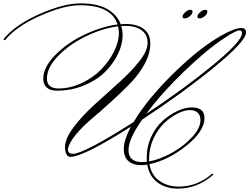

<svg xmlns="http://www.w3.org/2000/svg" viewBox="-375 -899 1477 1137"><path d="M853 -830Q853 -841 839.5 -841Q826 -841 810 -826.5Q794 -812 794 -801Q794 -790 807.5 -790Q821 -790 837 -803Q853 -816 853 -830ZM765 -830Q765 -841 751.5 -841Q738 -841 722 -826.5Q706 -812 706 -801Q706 -790 719.5 -790Q733 -790 749 -803Q765 -816 765 -830ZM1058 -702Q1058 -719 1044 -719Q1022 -719 956 -675Q854 -609 718 -478.5Q582 -348 491 -225Q714 -372 886 -513.5Q1058 -655 1058 -702ZM812 -188Q812 -217 795.5 -232Q779 -247 748 -247Q717 -247 675.5 -226Q634 -205 596.5 -169Q559 -133 533.5 -77.5Q508 -22 508 40V57Q572 45 642 6.5Q712 -32 762 -86Q812 -140 812 -188ZM-97 -434Q-97 -375 -28.5 -375Q40 -375 107.5 -406.5Q175 -438 222.5 -486Q270 -534 299.5 -592.5Q329 -651 329 -704Q329 -723 324 -743Q235 -732 138 -686Q41 -640 -28 -570.5Q-97 -501 -97 -434ZM386 -10Q386 61 468 61Q475 61 495 59Q494 51 494 34Q494 -33 521.5 -91Q549 -149 590.5 -185.5Q632 -222 677.5 -242.5Q723 -263 760 -263Q836 -263 836 -200Q836 -122 728.5 -36Q621 50 510 73Q521 138 569 172Q617 206 684 206Q794 206 882 129L890 134Q795 218 678 218Q608 218 558.5 182Q509 146 497 76Q477 79 460 79Q413 79 385.5 55Q358 31 358 -18.5Q358 -68 400 -149Q118 30 41 30Q21 30 13 0Q10 -12 10 -27Q10 -78 60.5 -145Q111 -212 182.5 -277.5Q254 -343 326 -407Q398 -471 448.5 -534Q499 -597 499 -645.5Q499 -694 463.5 -720Q428 -746 367 -746Q351 -746 343 -745Q351 -718 351 -691Q351 -635 322.5 -577Q294 -519 245 -471Q196 -423 121 -392.5Q46 -362 -39 -362Q-78 -362 -98.5 -381Q-119 -400 -119 -432Q-119 -501 -47.5 -573.5Q24 -646 125.5 -694Q227 -742 321 -754Q285 -868 98 -868Q3 -868 -139.5 -804.5Q-282 -741 -346 -660L-355 -666Q-287 -751 -143 -815Q1 -879 102 -879Q203 -879 261 -845Q319 -811 340 -755Q355 -757 369 -757Q436 -757 475.5 -728Q515 -699 515 -640.5Q515 -582 481 -519.5Q447 -457 395.5 -404.5Q344 -352 282.5 -296Q221 -240 167 -194.5Q113 -149 73.5 -101Q34 -53 27 -16Q27 12 56 12Q121 12 416 -176Q499 -315 657.5 -469.5Q816 -624 946 -694Q1016 -733 1054 -733Q1082 -733 1082 -707Q1082 -655 893 -500.5Q704 -346 467 -191Q386 -76 386 -10Z"/></svg>

Font: Monsieur La Doulaise
Style: Regular
Weight: 400
Designer: Alejandro Paul
Foundry: Alejandro Paul
Version: Version 1.000